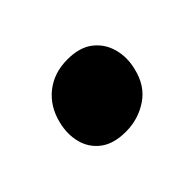

<svg xmlns="http://www.w3.org/2000/svg" viewBox="-53 -428 392 392"><g transform="rotate(-45 143.0 -231.5)"><path d="M135 -137Q100 -137 79.5 -152.5Q59 -168 52.5 -193Q46 -218 53 -246Q62 -283 89 -304.5Q116 -326 155 -326Q190 -326 210.5 -310Q231 -294 238 -268.5Q245 -243 238 -215Q229 -176 200 -156.5Q171 -137 135 -137Z"/></g></svg>

Font: Ysabeau Infant Black
Style: Italic
Weight: 900
Italic angle: -12°
Designer: Christian Thalmann (Catharsis Fonts)
Version: Version 2.001;gftools[0.9.30]; featfreeze: ss01,ss02,lnum